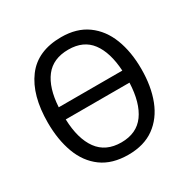

<svg xmlns="http://www.w3.org/2000/svg" viewBox="-164 -878 1027 1041"><g transform="rotate(-30 349.5 -357.5)"><path d="M642 -358Q642 -250 610 -167Q578 -84 513 -37Q448 10 350 10Q249 10 184 -37.5Q119 -85 88 -168.5Q57 -252 57 -359Q57 -530 130 -627.5Q203 -725 351 -725Q448 -725 513 -678Q578 -631 610 -548.5Q642 -466 642 -358ZM351 -647Q255 -647 206 -583.5Q157 -520 150 -402H548Q541 -519 493 -583Q445 -647 351 -647ZM350 -67Q446 -67 495 -134.5Q544 -202 549 -326H150Q154 -203 203.5 -135Q253 -67 350 -67Z"/></g></svg>

Font: Noto Sans SemiCondensed
Style: Regular
Weight: 400
Width: 4
Designer: Monotype Design Team
Foundry: Monotype Imaging Inc.
Version: Version 2.013; ttfautohint (v1.8.4.7-5d5b)